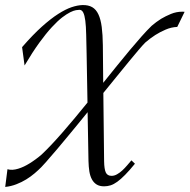

<svg xmlns="http://www.w3.org/2000/svg" viewBox="-39 -720 742 751"><path d="M488.8 -79.6Q467.3 -53.2 450.4 -36.1Q433.6 -19 419.7 -9Q405.8 1 393.6 4.9Q381.3 8.8 368.2 8.8Q350.6 8.8 339.1 1.7Q327.6 -5.4 320.6 -18.3Q313.5 -31.2 310.5 -49.6Q307.6 -67.9 307.1 -90.3L303.7 -281.2Q281.2 -253.4 259.8 -227.3Q238.3 -201.2 219 -178Q199.7 -154.8 183.1 -135Q166.5 -115.2 153.3 -100.6Q149.4 -96.2 141.6 -86.9Q133.8 -77.6 122.6 -66.2Q111.3 -54.7 96.4 -42Q81.5 -29.3 63.7 -18.3Q45.9 -7.3 25.1 0.7Q4.4 8.8 -18.6 11.2L-9.8 -58.1Q-0.5 -55.2 10.3 -55.9Q21 -56.6 32.2 -60.1Q43.5 -63.5 54.7 -68.8Q65.9 -74.2 76.2 -80.6Q100.1 -95.2 124 -115.7Q141.6 -132.3 162.6 -154.5Q183.6 -176.8 206.3 -202.9Q229 -229 253.7 -258.5Q278.3 -288.1 303.2 -318.8L299.8 -509.8Q298.8 -552.7 298.1 -585.2Q297.4 -617.7 294.7 -638.9Q292 -660.2 286.6 -670.9Q281.2 -681.6 272 -681.6Q267.1 -681.6 258.1 -680.2Q249 -678.7 235.6 -672.1Q222.2 -665.5 204.3 -651.9Q186.5 -638.2 164.1 -614Q141.6 -589.8 115 -553.2Q88.4 -516.6 57.1 -463.9L47.4 -535.6Q89.4 -584 124.5 -615.5Q159.7 -647 188.7 -665.5Q217.8 -684.1 241.2 -691.9Q264.6 -699.7 283.7 -700.2Q306.6 -700.7 321.8 -691.9Q336.9 -683.1 345.9 -663.8Q355 -644.5 358.9 -614.5Q362.8 -584.5 363.3 -543.5L364.7 -396Q391.6 -429.7 418 -462.2Q444.3 -494.6 468.5 -523.7Q492.7 -552.7 514.4 -577.1Q536.1 -601.6 554.2 -619.1Q571.8 -634.3 591.3 -646.5Q608.4 -656.7 629.6 -665.5Q650.9 -674.3 673.8 -674.3Q676.3 -674.3 678.5 -674.1Q680.7 -673.8 683.1 -673.8L654.3 -614.7Q630.9 -613.8 608.4 -604Q585.9 -594.2 568.4 -583Q547.9 -569.8 528.8 -553.2Q520.5 -544.9 504.2 -525.9Q487.8 -506.8 466.3 -480.5Q444.8 -454.1 418.9 -422.4Q393.1 -390.6 365.2 -356.4L368.2 -89.4Q368.7 -58.6 374.8 -45.4Q380.9 -32.2 397.5 -32.2Q408.2 -32.2 418.9 -38.3Q429.7 -44.4 439.5 -53.5Q449.2 -62.5 458.3 -73.2Q467.3 -84 475.1 -92.8Z"/></svg>

Font: Dynalight
Style: Regular
Weight: 400
Version: Version 1.000